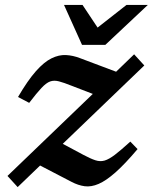

<svg xmlns="http://www.w3.org/2000/svg" viewBox="-20 -749 623 783"><path d="M10.5 -31.5 358.5 -366 271.5 -399.5Q240.5 -412 220.5 -417.2Q200.5 -422.5 184.5 -416.8Q168.5 -411 149 -390.2Q129.5 -369.5 99 -329.5L53.5 -353.5Q93 -421 126.5 -458.8Q160 -496.5 190.2 -511.2Q220.5 -526 249 -524.5Q277.5 -523 306 -512L453.5 -456.5L527 -527.5L568.5 -482L236 -162.5L320 -117.5Q349 -102 368.8 -95.5Q388.5 -89 406.5 -94.2Q424.5 -99.5 448.8 -118Q473 -136.5 511.5 -171.5L541 -141Q489.5 -80 451 -46Q412.5 -12 382.2 1Q352 14 325.5 10.5Q299 7 271.5 -7.5L143.5 -74L52 14ZM583 -729 409.5 -566H314.5L241 -729H316.5L378 -636.5L496 -729Z"/></svg>

Font: Newsreader Caption Medium
Style: Italic
Weight: 500
Italic angle: -17°
Designer: Hugues Gentile
Foundry: Production Type
Version: Version 1.001